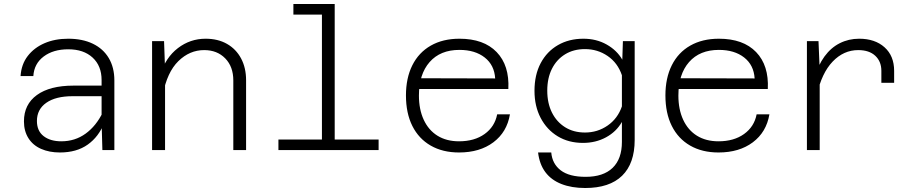

<svg xmlns="http://www.w3.org/2000/svg" viewBox="-20 -752 4590 962"><path d="M493 0 489 -142V-351Q489 -422 444 -463.5Q399 -505 322 -505Q247 -505 199 -469Q151 -433 147 -371H83Q87 -430 119 -471.5Q151 -513 203 -535.5Q255 -558 322 -558Q393 -558 445 -533Q497 -508 525 -461Q553 -414 553 -349V0ZM280 12Q227 12 186 -6Q145 -24 122.5 -59.5Q100 -95 100 -144Q100 -229 165 -276Q230 -323 348 -323H501V-270H344Q259 -270 212 -237Q165 -204 165 -146Q165 -96 198.5 -70Q232 -44 287 -44Q356 -44 409 -82.5Q462 -121 495 -189L502 -136Q475 -67 419.5 -27.5Q364 12 280 12Z M1149 0V-349Q1149 -418 1108.5 -459.5Q1068 -501 1003 -501Q930 -501 873.5 -445.5Q817 -390 796 -278L783 -378Q810 -464 871.5 -511Q933 -558 1010 -558Q1072 -558 1117.5 -532Q1163 -506 1188 -459Q1213 -412 1213 -350V0ZM742 0V-546H802L807 -405V0Z M1593 0V-732H1657V0ZM1375 0V-53H1877V0ZM1450 -679V-732H1625V-679Z M2280 12Q2198 12 2138 -22.5Q2078 -57 2046 -121Q2014 -185 2014 -274Q2014 -361 2046 -425Q2078 -489 2138.5 -523.5Q2199 -558 2282 -558Q2404 -558 2468.5 -491Q2533 -424 2527 -306H2065L2066 -360L2461 -359Q2457 -426 2408.5 -464Q2360 -502 2282 -502Q2186 -502 2132.5 -441Q2079 -380 2079 -273Q2079 -204 2103 -152Q2127 -100 2172 -72Q2217 -44 2280 -44Q2357 -44 2408 -80.5Q2459 -117 2471 -179H2535Q2520 -90 2452 -39Q2384 12 2280 12Z M3098 -453 3101 -546H3160V-51Q3160 67 3097 128.5Q3034 190 2912 190Q2844 190 2793 170Q2742 150 2712.5 110.5Q2683 71 2676 12H2742Q2747 69 2789.5 101.5Q2832 134 2914 134Q3003 134 3049.5 89Q3096 44 3096 -41V-141Q3068 -92 3016.5 -64Q2965 -36 2901 -36Q2829 -36 2774.5 -69Q2720 -102 2689 -161Q2658 -220 2658 -297Q2658 -377 2689 -435.5Q2720 -494 2775.5 -526Q2831 -558 2903 -558Q2968 -558 3019.5 -529Q3071 -500 3098 -453ZM2911 -88Q2974 -88 3024.5 -123Q3075 -158 3096 -219V-375Q3075 -437 3024.5 -471.5Q2974 -506 2911 -506Q2854 -506 2811.5 -480Q2769 -454 2745.5 -407.5Q2722 -361 2722 -298Q2722 -235 2745.5 -188Q2769 -141 2811.5 -114.5Q2854 -88 2911 -88Z M3580 12Q3498 12 3438 -22.5Q3378 -57 3346 -121Q3314 -185 3314 -274Q3314 -361 3346 -425Q3378 -489 3438.5 -523.5Q3499 -558 3582 -558Q3704 -558 3768.5 -491Q3833 -424 3827 -306H3365L3366 -360L3761 -359Q3757 -426 3708.5 -464Q3660 -502 3582 -502Q3486 -502 3432.5 -441Q3379 -380 3379 -273Q3379 -204 3403 -152Q3427 -100 3472 -72Q3517 -44 3580 -44Q3657 -44 3708 -80.5Q3759 -117 3771 -179H3835Q3820 -90 3752 -39Q3684 12 3580 12Z M4396 -337V-397Q4396 -444 4365.5 -472.5Q4335 -501 4280 -501Q4207 -501 4152 -443.5Q4097 -386 4073 -277L4060 -360Q4079 -425 4111 -469Q4143 -513 4187.5 -535.5Q4232 -558 4285 -558Q4364 -558 4412 -515Q4460 -472 4460 -397V-337ZM4023 0V-546H4081L4087 -404V0Z"/></svg>

Font: Azeret Mono Thin ExtraLight
Style: Regular
Weight: 250
Version: Version 1.002